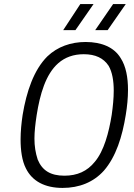

<svg xmlns="http://www.w3.org/2000/svg" viewBox="-20 -914 656 942"><path d="M290 -766H350L439 -894H374ZM447 -766H508L597 -894H535ZM287 8C369 8 439 -20 490 -77C549 -145 580 -244 597 -350C604 -392 608 -434 608 -473C608 -534 598 -589 572 -629C540 -682 479 -708 400 -708C328 -708 262 -685 212 -637C146 -571 110 -465 91 -350C85 -310 81 -269 81 -230C81 -176 88 -125 107 -88C138 -25 200 8 287 8ZM296 -52C227 -52 187 -78 165 -131C154 -165 149 -197 149 -234C149 -267 153 -304 160 -350C176 -451 204 -550 266 -604C299 -633 341 -648 391 -648C448 -648 488 -629 513 -591C531 -560 538 -517 538 -469C538 -432 534 -392 528 -350C514 -263 490 -173 445 -120C408 -74 359 -52 296 -52Z"/></svg>

Font: Arthouse Owned
Style: Italic
Weight: 400
Italic angle: -10°
Designer: Jeremy Tribby
Foundry: Tribby Type
Version: Version 1.000;PS 001.000;hotconv 1.0.88;makeotf.lib2.5.64775